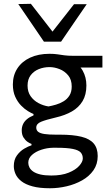

<svg xmlns="http://www.w3.org/2000/svg" viewBox="-20 -792 582 1015"><path d="M244 203.2Q188.6 203.2 151.7 193.1Q114.7 183.1 93.1 166Q71.4 149 62.2 128.1Q53 107.3 53 86Q53 52.3 69.4 29.7Q85.8 7.1 107.8 -5.9Q129.9 -18.8 146.5 -23.8V-31.2Q138.2 -33.7 126 -41.9Q113.9 -50 104.4 -65Q94.9 -79.9 94.9 -103Q94.9 -120.7 101.8 -135.5Q108.7 -150.3 122.5 -161.9Q136.3 -173.5 157.1 -182V-189.4Q145.7 -193.7 127.5 -204.7Q109.4 -215.7 91.2 -234.4Q73 -253.1 60.5 -280.6Q48 -308.2 48 -345.6Q48 -393.9 71.8 -430.4Q95.6 -466.9 139.2 -487.2Q182.8 -507.6 242 -507.6Q265.8 -507.6 283.6 -504.9Q301.4 -502.3 320.3 -499.6Q339.3 -497 367.1 -497H521.4V-435.1Q472 -435.1 425 -435.1Q378.1 -435.1 330.3 -435.1L353.9 -474.2Q397.8 -453 417.3 -418.2Q436.7 -383.4 436.7 -340.2Q436.7 -290.9 416.5 -257.3Q396.3 -223.7 360 -202.9Q323.7 -182.1 275.1 -171Q222.4 -158.7 197 -148.2Q171.7 -137.8 171.7 -117.4Q171.7 -102.9 182.2 -94.9Q192.7 -86.9 215.4 -83.5Q238.2 -80.1 275.3 -80.1H297.1Q366.2 -80.1 410.2 -69.2Q454.2 -58.3 475.4 -33.5Q496.5 -8.7 496.5 32.9Q496.5 76.1 474 108.3Q451.4 140.4 414.1 161.4Q376.7 182.5 332.3 192.8Q287.9 203.2 244 203.2ZM251 135.9Q306.2 135.9 343.3 120.7Q380.4 105.5 399 84.4Q417.7 63.3 417.7 45.6Q417.7 26.5 406.6 14Q395.4 1.6 365.3 -4.6Q335.3 -10.9 278.4 -10.9H259.8Q228.2 -10.3 198.2 -0.3Q168.2 9.6 148.8 27.2Q129.5 44.8 129.5 68.3Q129.5 81.3 135.8 93.5Q142.2 105.8 156.3 115.4Q170.4 124.9 193.8 130.4Q217.1 135.9 251 135.9ZM236.4 -229.3Q254.9 -232.7 276.2 -238.9Q297.4 -245.1 316.3 -256.6Q335.2 -268 347.2 -287.1Q359.1 -306.2 359.1 -334.8Q359.1 -371.1 340.4 -393.6Q321.8 -416.1 294.7 -426.7Q267.6 -437.3 242 -437.3Q211.6 -437.3 185.1 -426.6Q158.6 -415.9 142.1 -394.2Q125.7 -372.5 125.7 -339.6Q125.7 -306.7 141.8 -283.6Q157.9 -260.6 183.2 -247.1Q208.5 -233.5 236.4 -229.3ZM212.3 -571.6Q178.4 -621.6 144.5 -671.2Q110.6 -720.9 76.6 -770.5L143.3 -771.8Q175.1 -731.4 206 -691.3Q237 -651.3 268.7 -610.5H246.3Q278.2 -651.2 309.1 -690.5Q340 -729.9 371.3 -769.8H438.5Q404.9 -720.9 370.8 -671.2Q336.8 -621.6 302.8 -571.6Z"/></svg>

Font: Commissioner Thin
Style: Regular
Weight: 100
Designer: Kostas Bartsokas
Foundry: Kostas Bartsokas
Version: Version 1.001;gftools[0.9.23]